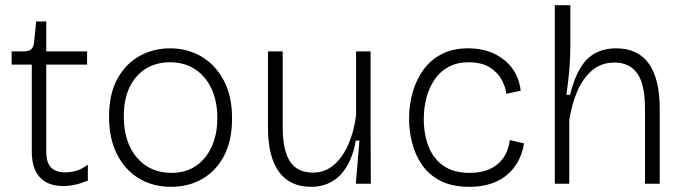

<svg xmlns="http://www.w3.org/2000/svg" viewBox="-20 -711 2652 743"><path d="M226 9Q165 9 134 -25Q103 -59 103 -125V-461H25V-512H71Q92 -512 101 -520.5Q110 -529 112 -548L120 -628H159V-512H317V-461H159V-124Q159 -81 178 -62.5Q197 -44 232 -44Q251 -44 273 -49.5Q295 -55 320 -74V-12Q293 -1 269.5 4Q246 9 226 9Z M642 12Q571 12 517 -21Q463 -54 432.5 -114.5Q402 -175 402 -259Q402 -348 434.5 -406.5Q467 -465 520.5 -494.5Q574 -524 638 -524Q705 -524 759 -492.5Q813 -461 845.5 -400.5Q878 -340 878 -253Q878 -167 847 -108Q816 -49 762.5 -18.5Q709 12 642 12ZM644 -42Q698 -42 737.5 -68.5Q777 -95 799 -143Q821 -191 821 -254Q821 -319 798.5 -367.5Q776 -416 735 -443Q694 -470 638 -470Q584 -470 544 -445Q504 -420 481.5 -373.5Q459 -327 459 -261Q459 -161 509.5 -101.5Q560 -42 644 -42Z M1184 12Q1102 12 1059.5 -46Q1017 -104 1017 -218V-512H1074V-219Q1074 -130 1102 -86.5Q1130 -43 1192 -43Q1226 -43 1253 -59Q1280 -75 1301.5 -105Q1323 -135 1337.5 -176Q1352 -217 1358 -267V-512H1414V-217L1415 0H1357L1371 -167H1357Q1346 -106 1321.5 -66Q1297 -26 1262 -7Q1227 12 1184 12Z M1797 12Q1730 12 1685 -11Q1640 -34 1613.5 -72.5Q1587 -111 1575 -157.5Q1563 -204 1563 -251Q1563 -305 1577 -354Q1591 -403 1619 -441.5Q1647 -480 1690 -502Q1733 -524 1791 -524Q1847 -524 1890.5 -504Q1934 -484 1961.5 -447.5Q1989 -411 1995 -360L1939 -348Q1937 -373 1922 -401.5Q1907 -430 1875.5 -450Q1844 -470 1793 -470Q1749 -470 1716.5 -452.5Q1684 -435 1663 -405Q1642 -375 1631 -335.5Q1620 -296 1620 -250Q1620 -191 1638.5 -144Q1657 -97 1696 -69.5Q1735 -42 1798 -42Q1841 -42 1873.5 -56Q1906 -70 1926.5 -98Q1947 -126 1953 -169L2008 -156Q2000 -110 1979.5 -77.5Q1959 -45 1931 -25.5Q1903 -6 1869 3Q1835 12 1797 12Z M2127 0V-302V-691H2187V-531Q2187 -508 2186 -485Q2185 -462 2183 -438.5Q2181 -415 2178 -391.5Q2175 -368 2172 -344H2186Q2201 -406 2225 -446.5Q2249 -487 2284 -505.5Q2319 -524 2364 -524Q2449 -524 2491 -464.5Q2533 -405 2533 -291V0H2476V-290Q2476 -385 2446 -427Q2416 -469 2358 -469Q2308 -469 2272.5 -439.5Q2237 -410 2215 -360Q2193 -310 2183 -246V0Z"/></svg>

Font: Bricolage Grotesque 96pt ExtraBold ExtraLight
Style: Regular
Weight: 250
Version: Version 1.001;gftools[0.9.33.dev8+g029e19f]